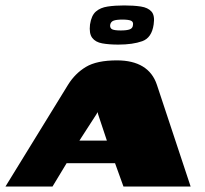

<svg xmlns="http://www.w3.org/2000/svg" viewBox="-55 -686 753 706"><path d="M-35 0 195 -374Q221 -416 261 -440Q301 -464 375 -464Q433 -464 470 -441.5Q507 -419 522 -374L646 0H399L368 -86H190L138 0ZM237 -169H338L306 -265Q305 -268 304.5 -271Q304 -274 304 -274Q304 -274 302.5 -271Q301 -268 299 -265ZM380 -522Q346 -522 321 -526.5Q296 -531 284 -547Q272 -563 276 -596Q281 -629 297.5 -643.5Q314 -658 341 -662Q368 -666 402 -666Q437 -666 463 -662Q489 -658 502 -643.5Q515 -629 510 -596Q503 -547 468 -534.5Q433 -522 380 -522ZM389 -574Q411 -574 422 -578Q433 -582 434 -594Q436 -606 426.5 -610Q417 -614 395 -614Q373 -614 362.5 -610Q352 -606 350 -594Q349 -582 358 -578Q367 -574 389 -574Z"/></svg>

Font: Genos Black
Style: Italic
Weight: 900
Italic angle: -8°
Version: Version 1.010